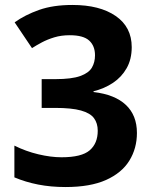

<svg xmlns="http://www.w3.org/2000/svg" viewBox="-20 -744 612 774"><path d="M511 -554Q511 -505 490.5 -469Q470 -433 435.5 -410Q401 -387 357 -376V-373Q443 -363 487.5 -321Q532 -279 532 -208Q532 -146 501.5 -96.5Q471 -47 407.5 -18.5Q344 10 244 10Q185 10 134 0Q83 -10 38 -29V-157Q84 -134 134.5 -122Q185 -110 228 -110Q309 -110 341.5 -138Q374 -166 374 -217Q374 -247 359 -267.5Q344 -288 306.5 -298.5Q269 -309 202 -309H148V-425H203Q269 -425 303.5 -437.5Q338 -450 350.5 -471.5Q363 -493 363 -521Q363 -559 339.5 -580.5Q316 -602 261 -602Q227 -602 199 -593.5Q171 -585 148.5 -573Q126 -561 109 -550L39 -654Q81 -684 137.5 -704Q194 -724 272 -724Q382 -724 446.5 -679.5Q511 -635 511 -554Z"/></svg>

Font: Noto Sans Cham
Style: Regular
Weight: 400
Designer: Monotype Design Team
Foundry: Monotype Imaging Inc.
Version: Version 2.002